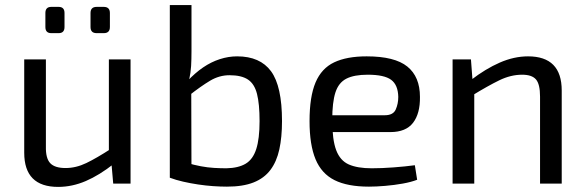

<svg xmlns="http://www.w3.org/2000/svg" viewBox="-20 -720 2298 753"><path d="M160 -487V-145Q159 -99 177 -80Q195 -61 237 -61Q278 -61 318.5 -80.5Q359 -100 416 -137L427 -78Q370 -33 316.5 -10Q263 13 208 13Q75 13 75 -121V-487ZM492 -487V0H424L416 -92L407 -107V-487ZM387 -693Q411 -693 411 -669V-614Q411 -590 387 -590H359Q335 -590 335 -614V-669Q335 -693 359 -693ZM210 -693Q233 -693 233 -669V-614Q233 -590 210 -590H181Q158 -590 158 -614V-669Q158 -693 181 -693Z M910 -499Q1000 -499 1043 -440.5Q1086 -382 1086 -245Q1086 -182 1075.5 -134Q1065 -86 1040.5 -53.5Q1016 -21 974.5 -4.5Q933 12 870 12Q845 12 816 10Q787 8 757 3.5Q727 -1 698.5 -7.5Q670 -14 646 -23L714 -81Q741 -73 767.5 -68Q794 -63 819.5 -61.5Q845 -60 868 -60Q915 -61 943.5 -78Q972 -95 985 -135.5Q998 -176 998 -245Q998 -312 988 -351.5Q978 -391 952.5 -408Q927 -425 880 -425Q840 -425 804 -403.5Q768 -382 721 -345L715 -402Q745 -434 776.5 -455.5Q808 -477 842 -488Q876 -499 910 -499ZM731 -700V-518Q731 -487 729.5 -461Q728 -435 722 -408L730 -394L731 -19L646 -23V-700Z M1418 -499Q1528 -499 1577.5 -459Q1627 -419 1627 -340Q1628 -275 1600 -238.5Q1572 -202 1511 -202H1227V-268H1489Q1522 -268 1532 -290.5Q1542 -313 1542 -340Q1541 -387 1514 -407Q1487 -427 1422 -427Q1369 -427 1338.5 -411.5Q1308 -396 1295.5 -357.5Q1283 -319 1283 -250Q1283 -172 1298.5 -131Q1314 -90 1348 -75Q1382 -60 1438 -60Q1477 -60 1523.5 -63.5Q1570 -67 1607 -72L1616 -15Q1593 -6 1559.5 0Q1526 6 1490.5 9Q1455 12 1427 12Q1343 12 1292 -13.5Q1241 -39 1217.5 -95.5Q1194 -152 1194 -245Q1194 -341 1217.5 -396.5Q1241 -452 1290.5 -475.5Q1340 -499 1418 -499Z M2051 -499Q2183 -499 2183 -365V0H2098V-341Q2098 -390 2082 -408.5Q2066 -427 2028 -427Q1983 -427 1938 -405Q1893 -383 1831 -345L1827 -406Q1884 -450 1940 -474.5Q1996 -499 2051 -499ZM1827 -487 1834 -394 1840 -379V0H1755V-487Z"/></svg>

Font: Exo 2
Style: Regular
Weight: 400
Designer: Natanael Gama
Foundry: Natanael Gama
Version: Version 2.010